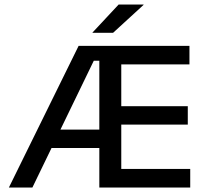

<svg xmlns="http://www.w3.org/2000/svg" viewBox="-20 -846 924 866"><path d="M20 0 334.5 -639H444.5V-572H403L126 0ZM173 -178.5V-261.5H463.5V-178.5ZM457.5 0V-84H838V0ZM428 0V-639H527V0ZM485 -284V-367H827V-284ZM457 -555.5V-639H834.5V-555.5ZM515 -825.5H627.5V-824L490 -698H397V-699Z"/></svg>

Font: Anek Latin Medium
Style: Regular
Weight: 500
Designer: Yesha Goshar
Foundry: Ek Type
Version: Version 1.003